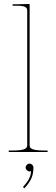

<svg xmlns="http://www.w3.org/2000/svg" viewBox="-20 -782 290 988"><path d="M112 80C112 91 121.5 100 132 100C134.5 100 137 99.5 139 98.5H139.5C139.5 125.5 125.5 150.5 98 180.5L105.5 187C138 151.5 152 124.5 152 80C152 69 142.5 60 132 60C121 60 112 69.5 112 80ZM132.5 -35V-761.5L67.5 -760H45V-752.5H67.5C106 -752.5 120 -746 120 -727.5V-35C120 -20.5 113.5 -7.5 45 -7.5H25V0H225V-7.5H207.5C139 -7.5 132.5 -20.5 132.5 -35Z"/></svg>

Font: ZnikomitNo24
Style: Regular
Weight: 500
Designer: gluk
Foundry: gluk
Version: Version 0.55